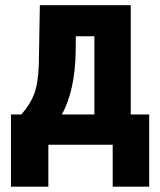

<svg xmlns="http://www.w3.org/2000/svg" viewBox="-20 -548 605 727"><path d="M337.4 -114.7V-410.6H267.1L266.6 -358.4Q265.1 -207 214.4 -114.7ZM475.1 -528.3V-114.7H544.9V158.7H406.7V0H163.1V158.7H21.5V-114.7H61Q95.2 -153.8 109.9 -193.4Q124.5 -232.9 127 -304.2L130.9 -528.3Z"/></svg>

Font: RobotoCondensed-Bold
Style: Bold
Weight: 700
Designer: Google
Version: Version 2.001240; 2014